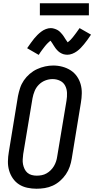

<svg xmlns="http://www.w3.org/2000/svg" viewBox="-20 -1147 577 1175"><path d="M203 8Q175 8 147 2Q119 -4 96.5 -18.5Q74 -33 58.5 -55.5Q43 -78 35.5 -104.5Q28 -131 28.5 -159.5Q29 -188 34 -217L90 -559Q95 -584 103 -608.5Q111 -633 126 -655Q141 -677 162 -695Q183 -713 207 -724Q231 -735 256 -740.5Q281 -746 306 -746Q335 -746 362.5 -738.5Q390 -731 412.5 -716.5Q435 -702 450.5 -680Q466 -658 473.5 -631.5Q481 -605 480.5 -576Q480 -547 475 -518L419 -176Q415 -151 406.5 -126.5Q398 -102 383 -80Q368 -58 347.5 -40Q327 -22 303 -11Q279 0 253.5 4Q228 8 203 8ZM205 -72Q220 -72 235.5 -75Q251 -78 265 -86Q279 -94 290.5 -105.5Q302 -117 310 -130.5Q318 -144 323 -159Q328 -174 330 -189L387 -531Q391 -555 390 -579Q389 -603 378.5 -623Q368 -643 347 -653Q326 -663 302 -663Q279 -663 257 -654.5Q235 -646 218 -629Q201 -612 192 -590Q183 -568 179 -546L122 -204Q120 -188 119 -172Q118 -156 121 -141Q124 -126 130.5 -112.5Q137 -99 148 -89.5Q159 -80 174 -76Q189 -72 205 -72ZM217 -811 146 -852Q158 -869 168.5 -884Q179 -899 189 -911Q199 -923 209 -933Q219 -943 232 -953Q245 -963 260.5 -969Q276 -975 291 -975Q297 -975 302 -974Q307 -973 312 -971.5Q317 -970 322 -968Q327 -966 331.5 -963.5Q336 -961 340 -958Q344 -955 347 -952Q350 -949 354 -944.5Q358 -940 361.5 -936Q365 -932 367.5 -928Q370 -924 372.5 -920.5Q375 -917 377.5 -912.5Q380 -908 383 -904Q386 -900 389 -895.5Q392 -891 394 -888Q398 -891 404 -896Q410 -901 413 -904.5Q416 -908 420 -912.5Q424 -917 428 -922Q432 -927 436.5 -933Q441 -939 446 -945.5Q451 -952 456 -959.5Q461 -967 467 -975L537 -935Q525 -917 514.5 -902.5Q504 -888 494 -876Q484 -864 474 -853.5Q464 -843 451 -833.5Q438 -824 422.5 -818Q407 -812 392 -812Q386 -812 379.5 -813Q373 -814 367.5 -815.5Q362 -817 356.5 -820Q351 -823 346 -826Q341 -829 337 -833Q333 -837 328.5 -841.5Q324 -846 320.5 -851Q317 -856 314 -860.5Q311 -865 308 -869.5Q305 -874 301.5 -880Q298 -886 294.5 -890.5Q291 -895 289 -898Q286 -896 280 -890.5Q274 -885 270.5 -881.5Q267 -878 263 -873.5Q259 -869 255 -864Q251 -859 246.5 -853Q242 -847 237 -840.5Q232 -834 227 -826.5Q222 -819 217 -811ZM524 -1053H224V-1127H524Z"/></svg>

Font: Iosevka Curly Medium Oblique
Style: Regular
Weight: 500
Italic angle: -9°
Monospace: yes
Designer: Belleve Invis
Foundry: Belleve Invis
Version: Version 11.1.0; ttfautohint (v1.8.3)